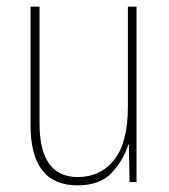

<svg xmlns="http://www.w3.org/2000/svg" viewBox="-20 -548 509 578"><path d="M365 -528V-227Q365 -118 323.5 -66.5Q282 -15 214 -15Q99 -15 99 -177V-528H72V-171Q72 10 213 10Q282 10 317 -28.5Q352 -67 366 -112H368L370 0H391V-528Z"/></svg>

Font: Noto Sans Display SemiCondensed Thin
Style: Regular
Weight: 250
Width: 4
Designer: Monotype Design team
Foundry: Monotype Imaging Inc.
Version: 1.000